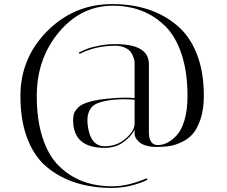

<svg xmlns="http://www.w3.org/2000/svg" viewBox="-20 -720 1110 940"><path d="M978 -250Q978 -186 962.5 -139Q947 -92 925 -66Q903 -40 870 -24.5Q837 -9 811 -5Q785 -1 752 -0.5Q719 0 694.5 -7.5Q670 -15 660 -26Q639 -46 639 -64V-85Q621 -50 583 -23Q545 4 492 4Q351 4 339 -110Q338 -122 338 -134Q338 -146 341 -160Q344 -174 362 -193Q395 -229 531 -239Q563 -242 590 -242Q617 -242 639 -240V-416Q639 -422 634 -437.5Q629 -453 620.5 -465Q612 -477 592 -486.5Q572 -496 545 -496Q447 -496 370 -456L366 -463Q379 -469 386.5 -472.5Q394 -476 405.5 -480.5Q417 -485 432 -489Q447 -493 464 -496Q500 -504 545 -504Q709 -504 709 -406V-71Q709 -30 730 -16Q740 -10 747 -10H754Q800 -10 844 -56Q868 -81 883 -131Q898 -181 898 -250Q898 -366 869.5 -453Q841 -540 790 -591Q688 -692 532.5 -692Q377 -692 268.5 -562.5Q160 -433 160 -250Q160 -133 188.5 -45.5Q217 42 268.5 92.5Q320 143 385 167.5Q450 192 529 192Q608 192 697 153L703 159Q677 174 628.5 187Q580 200 529 200Q334 200 212 100Q149 49 114.5 -40Q80 -129 80 -250Q80 -436 211.5 -568Q343 -700 529 -700Q723 -700 846 -596Q909 -544 943.5 -456Q978 -368 978 -250ZM493 -4Q551 -4 593.5 -40Q636 -76 639 -111V-232Q612 -234 584.5 -234Q557 -234 530 -231Q453 -222 430.5 -197Q408 -172 408 -131Q408 -121 409 -110Q421 -4 493 -4Z"/></svg>

Font: Italiana
Style: Regular
Weight: 400
Designer: Santiago Orozco
Foundry: Santiago Orozco
Version: Version 001.001